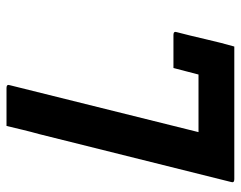

<svg xmlns="http://www.w3.org/2000/svg" viewBox="-95 -645 740 590"><g transform="rotate(-90 275.0 -350.0)"><path d="M19 0Q7 0 11 -11Q48 -158 84.5 -305.5Q121 -453 158 -600Q165 -625 171 -650Q177 -675 183 -700H300Q312 -700 308 -689L164 -110H341Q346 -129 351 -148.5Q356 -168 361 -187H463Q475 -187 471 -176Q461 -138 449.5 -88Q438 -38 427 0Z"/></g></svg>

Font: Recursive Sn Lnr St SmB
Style: Italic
Weight: 600
Italic angle: -15°
Version: Version 1.079;hotconv 1.0.112;makeotfexe 2.5.65598; ttfautoh